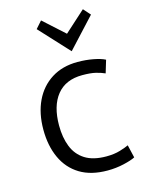

<svg xmlns="http://www.w3.org/2000/svg" viewBox="-117 -839 700 922"><g transform="rotate(-15 232.5 -378.5)"><path d="M302 11Q220 11 165 -22.5Q110 -56 82 -117Q54 -178 54 -258Q54 -339 83 -400Q112 -461 166.5 -495.5Q221 -530 296 -530Q337 -530 374 -523Q411 -516 432 -505L413 -442Q393 -451 368 -457Q343 -463 302 -463Q219 -463 175.5 -409Q132 -355 132 -258Q132 -198 150 -152.5Q168 -107 208 -81.5Q248 -56 314 -56Q353 -56 382.5 -65Q412 -74 426 -81L441 -17Q422 -7 383 2Q344 11 302 11ZM283 -587 148 -733 179 -768 283 -674 387 -768 418 -733Z"/></g></svg>

Font: Ubuntu Sans
Style: Regular
Weight: 400
Designer: Dalton Maag Ltd
Foundry: Dalton Maag Ltd
Version: Version 1.006; ttfautohint (v1.8.4.7-5d5b)